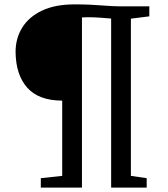

<svg xmlns="http://www.w3.org/2000/svg" viewBox="-20 -855 767 875"><path d="M263.5 -53.5V-396.5Q157 -396.5 104.5 -455Q52 -513.5 51 -618.5Q51 -680.5 81.5 -729.5Q112 -778.5 171.8 -806.8Q231.5 -835 319 -835Q358.5 -835 386.8 -833.8Q415 -832.5 439.2 -830.5Q463.5 -828.5 490.8 -827.2Q518 -826 555.5 -826H660.5V-780.5L576.5 -770V-53.5L648.5 -43V0H486.5V-770.5Q469 -772 439.5 -774.2Q410 -776.5 378 -776.5Q371 -776.5 364 -776Q357 -775.5 353.5 -775.5V0H166V-43Z"/></svg>

Font: Merriweather Text
Style: Regular
Weight: 400
Designer: Eben Sorkin
Foundry: Eben Sorkin
Version: Version 2.100; ttfautohint (v1.7.19-72a1) -l 8 -r 50 -G 200 